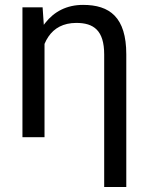

<svg xmlns="http://www.w3.org/2000/svg" viewBox="-20 -558 606 781"><path d="M153.3 -528.3H71.3V0H161.1V-379.4C165.5 -390.1 170.9 -399.9 176.8 -408.7C200.2 -443.4 237.3 -464.8 290.5 -464.8C360.8 -464.8 403.8 -434.6 403.8 -336.4V202.6H493.7V-336.9C493.7 -487.8 426.3 -538.1 317.9 -538.1C251 -538.1 200.2 -510.7 164.1 -464.8L158.2 -457Z"/></svg>

Font: Bert Sans
Style: Regular
Weight: 400
Designer: Christian Robertson (Google), Cristiano Sobral
Foundry: Google, Cristiano Sobral
Version: Version 3.101